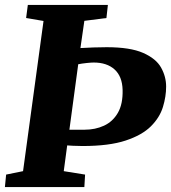

<svg xmlns="http://www.w3.org/2000/svg" viewBox="-25 -763 698 783"><path d="M-5 0 0 -51 69 -65 152.5 -677.5 81.5 -689.5 88.5 -743H415L409 -689.5L319 -678L303 -567Q328 -568.5 356 -569.5Q384 -570.5 410 -570.5Q506 -570.5 558.8 -547.2Q611.5 -524 632 -487.2Q652.5 -450.5 652.5 -410Q652.5 -369.5 639.5 -326.8Q626.5 -284 590.5 -248Q554.5 -212 487.2 -189.8Q420 -167.5 311.5 -167.5Q289 -167.5 272.8 -168.5Q256.5 -169.5 249 -170L235 -65L322 -51L319 0ZM294 -501 258 -234H320Q363.5 -234 399.2 -250.5Q435 -267 455.8 -303Q476.5 -339 475 -396.5Q473.5 -451.5 442.2 -479.8Q411 -508 357 -508Q347 -508 328 -506Q309 -504 294 -501Z"/></svg>

Font: Merriweather Black
Style: Italic
Weight: 900
Italic angle: -7.8°
Designer: Eben Sorkin
Foundry: Eben Sorkin
Version: Version 2.200;gftools[0.9.31]